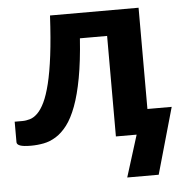

<svg xmlns="http://www.w3.org/2000/svg" viewBox="-50 -565 753 784"><g transform="rotate(-5 326.0 -173.0)"><path d="M546.5 -515.5V-100.5H646L569 171H440L493.5 0H408.5V-412H297Q290.5 -318 278 -250.5Q265.5 -183 248 -136.2Q230.5 -89.5 209 -61.2Q187.5 -33 163 -17.8Q138.5 -2.5 112.5 2.5Q86.5 7.5 60 7.5Q29 7.5 15.5 2.5Q2 -2.5 2 -12V-96H33Q49 -96 65 -100.8Q81 -105.5 96.2 -120.5Q111.5 -135.5 125 -163.5Q138.5 -191.5 150 -238Q161.5 -284.5 170 -352.5Q178.5 -420.5 183.5 -515.5Z"/></g></svg>

Font: Lato Heavy
Style: Regular
Weight: 800
Designer: Lukasz Dziedzic
Foundry: tyPoland Lukasz Dziedzic
Version: Version 2.007; 2014-02-27